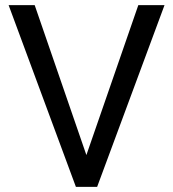

<svg xmlns="http://www.w3.org/2000/svg" viewBox="-20 -731 676 751"><path d="M317.9 -124.5 521 -710.9H623.5L359.9 0H276.9L13.7 -710.9H115.7Z"/></svg>

Font: TypoPRO Roboto
Style: Regular
Weight: 400
Designer: Google
Version: Version 2.136; 2016